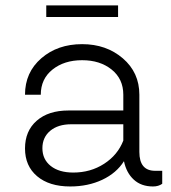

<svg xmlns="http://www.w3.org/2000/svg" viewBox="-20 -671 626 701"><path d="M411.1 -651.4V-608.9H148.9V-651.4ZM546.4 -47.4H572.3V0Q558.6 9.8 538.6 9.8Q495.6 9.8 468.5 -15.1Q441.4 -40 432.6 -82.5Q405.3 -39.1 353.3 -14.6Q301.3 9.8 236.3 9.8Q159.7 9.8 115.5 -27.6Q71.3 -64.9 71.3 -128.9Q71.3 -192.9 114 -230.2Q156.7 -267.6 230 -267.6H430.2V-325.2Q430.2 -382.8 387.7 -417Q345.2 -451.2 279.8 -451.2Q214.4 -451.2 171.6 -417Q128.9 -382.8 128.9 -325.2H71.3Q71.3 -406.7 130.9 -458.3Q190.4 -509.8 279.8 -509.8Q368.2 -509.8 428.5 -458Q488.8 -406.2 488.8 -325.2V-116.2Q488.8 -47.4 546.4 -47.4ZM247.6 -41Q310.5 -41 360.1 -73Q409.7 -105 430.2 -157.7V-217.3H240.2Q191.9 -217.3 163.3 -193.4Q134.8 -169.4 134.8 -129.9Q134.8 -89.4 165 -65.2Q195.3 -41 247.6 -41Z"/></svg>

Font: Now Alt Light
Style: Regular
Weight: 300
Designer: Alfredo Marco Pradil
Foundry: Alfredo Marco Pradil
Version: Version 1.002;PS 001.002;hotconv 1.0.88;makeotf.lib2.5.64775